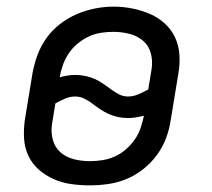

<svg xmlns="http://www.w3.org/2000/svg" viewBox="-20 -551 640 579"><path d="M250 8Q222 8 194 4Q166 0 141.5 -11Q117 -22 97 -39.5Q77 -57 65.5 -81.5Q54 -106 52.5 -134Q51 -162 55 -190L78 -330Q83 -358 93 -385Q103 -412 120 -436Q137 -460 161 -478.5Q185 -497 212 -508.5Q239 -520 267 -525.5Q295 -531 323 -531Q351 -531 378.5 -525.5Q406 -520 431 -509.5Q456 -499 476 -481Q496 -463 507.5 -439Q519 -415 521 -386.5Q523 -358 518 -330L495 -190Q491 -162 481 -135Q471 -108 453.5 -84Q436 -60 412 -41Q388 -22 361 -11Q334 0 306 4Q278 8 250 8ZM366 -260Q382 -260 397 -266.5Q412 -273 427 -281L437 -342Q441 -366 435 -389.5Q429 -413 411.5 -428Q394 -443 370 -449Q346 -455 322 -455Q303 -455 284 -452Q265 -449 247 -440.5Q229 -432 213.5 -419Q198 -406 187 -389.5Q176 -373 169.5 -354.5Q163 -336 160 -318Q171 -321 183 -323Q195 -325 207 -325Q222 -325 237 -322Q252 -319 265.5 -313Q279 -307 290.5 -299Q302 -291 313.5 -282.5Q325 -274 338 -267Q351 -260 366 -260ZM251 -65Q270 -65 289 -68Q308 -71 326 -79Q344 -87 359.5 -100.5Q375 -114 386.5 -130.5Q398 -147 404 -165Q410 -183 414 -202Q402 -199 390 -197Q378 -195 366 -195Q351 -195 336.5 -198Q322 -201 308.5 -207Q295 -213 283 -221Q271 -229 260 -237.5Q249 -246 235.5 -253Q222 -260 207 -260Q191 -260 176 -253.5Q161 -247 147 -239L137 -178Q133 -154 139 -130.5Q145 -107 162 -92Q179 -77 202.5 -71Q226 -65 251 -65Z"/></svg>

Font: Zed Sans Extended
Style: Italic
Weight: 400
Width: 7
Italic angle: -9°
Designer: Belleve Invis
Foundry: Belleve Invis
Version: Version 1.0.0; ttfautohint (v1.8.4)